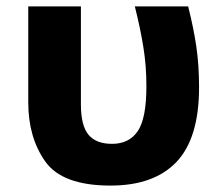

<svg xmlns="http://www.w3.org/2000/svg" viewBox="-20 -569 691 598"><path d="M324 9Q460 9 530 -65Q600 -139 600 -297Q600 -366 591.5 -424Q583 -482 566 -549H400Q417 -481 426.5 -422.5Q436 -364 436 -301Q436 -200 409 -160.5Q382 -121 329 -121Q279 -121 255.5 -149.5Q232 -178 232 -244V-549H68V-250Q68 -141 121 -66Q174 9 324 9Z"/></svg>

Font: Noto Sans UI Extra
Style: Regular
Weight: 800
Designer: Monotype Design Team
Foundry: Monotype Imaging Inc.
Version: Version 1.901